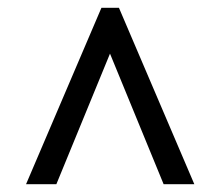

<svg xmlns="http://www.w3.org/2000/svg" viewBox="-20 -734 532 494"><path d="M241 -714H286L480 -260H401L263 -596L125 -260H47Z"/></svg>

Font: Noto Serif NarrowBlack
Style: Italic
Weight: 900
Width: 4
Italic angle: -12°
Designer: Monotype Design Team
Foundry: Monotype Imaging Inc.
Version: Version 1.001